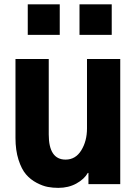

<svg xmlns="http://www.w3.org/2000/svg" viewBox="-20 -865 645 902"><path d="M110.4 -701.2V-844.7H260.7V-701.2ZM353.5 -701.2V-844.7H504.9V-701.2ZM52.7 -216.8V-587.9H209V-233.4Q209 -115.2 288.1 -115.2Q335 -115.2 361.8 -158.7Q388.7 -202.1 388.7 -261.7V-587.9H544.9V0H395.5V-52.7H392.6Q376 -23.4 338.9 -2.9Q301.8 17.6 253.9 17.6Q228.5 17.6 204.6 13.2Q180.7 8.8 151.9 -6.3Q123 -21.5 102.1 -45.9Q81.1 -70.3 66.9 -114.7Q52.7 -159.2 52.7 -216.8Z"/></svg>

Font: Gothic A1 Black
Style: Regular
Weight: 900
Version: Version 2.50